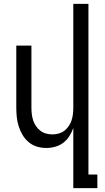

<svg xmlns="http://www.w3.org/2000/svg" viewBox="-20 -755 540 990"><path d="M358 215V-95Q350 -73 337.5 -53Q325 -33 306.5 -19Q288 -5 265 1.5Q242 8 219 8Q194 8 170.5 1Q147 -6 128 -22Q109 -38 96.5 -59Q84 -80 76.5 -103.5Q69 -127 66.5 -151.5Q64 -176 64 -200V-520H142V-200Q142 -183 144 -166.5Q146 -150 151 -134.5Q156 -119 165.5 -105Q175 -91 188 -81Q201 -71 217 -66.5Q233 -62 250 -62Q267 -62 283 -66.5Q299 -71 312 -81Q325 -91 334.5 -105Q344 -119 349 -134.5Q354 -150 356 -166.5Q358 -183 358 -200V-735H436V145H482V215Z"/></svg>

Font: HulyMono
Style: Regular
Weight: 400
Monospace: yes
Designer: Belleve Invis
Foundry: Belleve Invis
Version: Version 33.2.5; ttfautohint (v1.8.4)